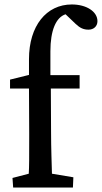

<svg xmlns="http://www.w3.org/2000/svg" viewBox="-20 -841 457 861"><path d="M307 0 309 -46 213 -62C212 -102 209 -179 209 -248L208 -444H337V-504H206V-611C206 -705 231 -763 274 -777L319 -734C339 -715 355 -708 377 -708C400 -708 417 -723 417 -746C417 -789 368 -821 302 -821C188 -821 110 -725 110 -576V-505L25 -484V-444H110L111 -240C111 -131 111 -95 109 -62L36 -43L39 0Z"/></svg>

Font: TPK Tissa Web Medium
Style: Regular
Weight: 500
Designer: Jacques Le Bailly, Suppakit Chalermlarp | Katatrad Co.,Ltd.
Foundry: Jacques Le Bailly, Cadson Demak Co.,Ltd.
Version: Version 5.000;Glyphs 3.1.2 (3151)